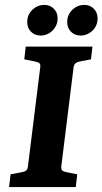

<svg xmlns="http://www.w3.org/2000/svg" viewBox="-20 -763 418 783"><path d="M17 0 23 -52 70 -61Q81 -63 87 -68Q93 -73 94 -85L144 -488Q146 -501 140.5 -505.5Q135 -510 123 -512L79 -521L85 -573H357L351 -521L304 -512Q294 -510 288 -505Q282 -500 280 -488L230 -85Q229 -72 234 -67.5Q239 -63 251 -61L295 -52L289 0ZM308 -618Q285 -618 269.5 -633.5Q254 -649 254 -673Q254 -703 275 -723Q296 -743 324 -743Q347 -743 362.5 -727.5Q378 -712 378 -688Q378 -658 357 -638Q336 -618 308 -618ZM145 -618Q122 -618 106.5 -633.5Q91 -649 91 -673Q91 -703 112 -723Q133 -743 161 -743Q184 -743 199.5 -727.5Q215 -712 215 -688Q215 -668 205 -652Q195 -636 179.5 -627Q164 -618 145 -618Z"/></svg>

Font: Rasa
Style: Bold Italic
Weight: 700
Italic angle: -7.10001°
Designer: Anna Giedrys (Yrsa+Rasa design), David Brezina (Yrsa art-direction, Rasa art-direction, design)
Foundry: Rosetta Type Foundry
Version: Version 2.004